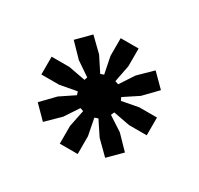

<svg xmlns="http://www.w3.org/2000/svg" viewBox="-97 -824 658 636"><g transform="rotate(30 231.5 -506.0)"><path d="M30 -472H98L162.5 -484L166.5 -471.5L113.5 -436L65.5 -386.5L113 -338.5L162.5 -387L198 -440.5L210.5 -436L197.5 -372V-304H266V-372L253.5 -436L266.5 -440.5L302 -387L351 -338.5L399 -386.5L351 -436L296.5 -471.5L302 -484L365.5 -472H433V-540H365.5L302 -528L296.5 -539.5L351 -575.5L399 -625L351 -673L302 -625L266.5 -571L253.5 -575.5L266 -640V-707.5H197.5V-640L210.5 -575.5L198 -571L162.5 -625L113 -673L65.5 -625L113.5 -575.5L166.5 -539.5L162.5 -528L98 -540H30Z"/></g></svg>

Font: MCL Standard Medium
Style: Regular
Weight: 500
Designer: Květoslav Bartoš
Foundry: Florian Karsten
Version: Version 1.001;Glyphs 3.2.3 (3260)